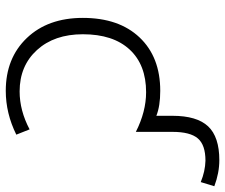

<svg xmlns="http://www.w3.org/2000/svg" viewBox="-78 -703 792 676"><g transform="rotate(90 318.0 -365.0)"><path d="M299.8 10.7Q184.6 10.7 113.8 -63.5Q43 -137.7 43 -260.7Q43 -387.7 111.8 -460.4Q180.7 -533.2 299.8 -533.2Q353.5 -533.2 387.7 -519.5V-576.2Q387.7 -662.1 424.8 -701.7Q461.9 -741.2 543.9 -741.2Q588.9 -741.2 635.7 -723.6L621.1 -675.8Q583 -691.4 545.9 -692.4Q490.2 -692.4 467.3 -665.5Q444.3 -638.7 444.3 -576.2V-447.3Q373 -483.4 304.7 -483.4Q208 -483.4 154.3 -425.3Q100.6 -367.2 100.6 -260.7Q100.6 -160.2 156.2 -99.1Q211.9 -38.1 301.8 -38.1Q369.1 -38.1 435.5 -73.2L454.1 -26.4Q378.9 10.7 299.8 10.7Z"/></g></svg>

Font: Gen Shin Gothic Light
Style: Regular
Weight: 200
Designer: [Source Han Sans]
Ryoko NISHIZUKA  (kana & ideographs); Paul D. Hunt (Latin, Greek & Cyrillic); Wenlong ZHANG  (bopomofo
Version: Version 1.002.20150607